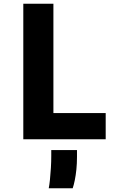

<svg xmlns="http://www.w3.org/2000/svg" viewBox="-20 -747 640 1030"><path d="M105 0V-727H266.5V-49L170 -140.5H547V0ZM241.5 263Q245 245.5 248 216.5Q251 187.5 253 153.8Q255 120 255 89.5V58H393V94.5Q393 130 389.8 162Q386.5 194 381.2 219.8Q376 245.5 370 263Z"/></svg>

Font: Spline Sans Mono
Style: Regular
Weight: 400
Monospace: yes
Designer: Eben Sorkin, Mirko Velimirovic
Foundry: Sorkin Type
Version: Version 1.004